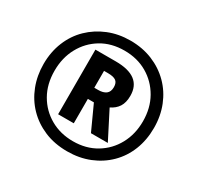

<svg xmlns="http://www.w3.org/2000/svg" viewBox="-155 -909 1138 1104"><g transform="rotate(30 413.5 -357.0)"><path d="M414 10Q330 10 262.5 -18.5Q195 -47 146.5 -97Q98 -147 72 -214Q46 -281 46 -358Q46 -438 73.5 -505.5Q101 -573 151 -621.5Q201 -670 267.5 -697Q334 -724 413 -724Q493 -724 560 -696.5Q627 -669 676.5 -619.5Q726 -570 753 -502.5Q780 -435 780 -356Q780 -276 753.5 -209Q727 -142 677.5 -93Q628 -44 561 -17Q494 10 414 10ZM414 -57Q500 -57 566 -96.5Q632 -136 669 -204Q706 -272 706 -357Q706 -445 667.5 -512.5Q629 -580 563 -618.5Q497 -657 412 -657Q325 -657 259.5 -617.5Q194 -578 157 -510Q120 -442 120 -356Q120 -267 158.5 -200Q197 -133 263.5 -95Q330 -57 414 -57ZM263 -149V-578H398Q570 -578 570 -448Q570 -403 552 -375Q534 -347 500 -331L593 -149H481L407 -311H367V-149ZM393 -385Q426 -385 444.5 -399Q463 -413 463 -444Q463 -473 446.5 -485Q430 -497 393 -497H367V-385Z"/></g></svg>

Font: Noto Sans Lao Condensed
Style: Bold
Weight: 700
Width: 3
Designer: Monotype Design Team
Foundry: Monotype Imaging Inc.
Version: Version 2.003; ttfautohint (v1.8.4.7-5d5b)